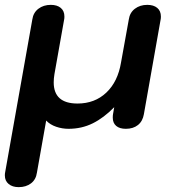

<svg xmlns="http://www.w3.org/2000/svg" viewBox="-48 -520 697 790"><path d="M-28 202Q-28 194 -27 190L85 -440Q89 -468 110 -484Q131 -500 161 -500Q187 -500 202 -487.5Q217 -475 217 -452Q217 -444 216 -440L176 -215Q173 -197 173 -181Q173 -94 271 -94Q342 -94 389.5 -139Q437 -184 450 -263L482 -440Q486 -468 507 -484Q528 -500 558 -500Q584 -500 599 -487.5Q614 -475 614 -452Q614 -444 613 -440L544 -50Q539 -21 519.5 -5.5Q500 10 470 10Q444 10 430 -2Q416 -14 416 -36Q416 -45 417 -50L422 -79Q379 -35 333.5 -12.5Q288 10 234 10Q208 10 183 1.5Q158 -7 142 -24L104 190Q100 219 79.5 234.5Q59 250 29 250Q3 250 -12.5 237Q-28 224 -28 202Z"/></svg>

Font: Kodchasan
Style: Bold Italic
Weight: 700
Italic angle: -10°
Version: Version 1.000; ttfautohint (v1.6)